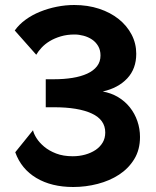

<svg xmlns="http://www.w3.org/2000/svg" viewBox="-20 -739 625 768"><path d="M273 9Q186 9 125.5 -27Q65 -63 41 -130L112 -218Q115 -204 126 -186.5Q137 -169 156.5 -152.5Q176 -136 204.5 -125Q233 -114 271 -114Q297 -114 320.5 -120.5Q344 -127 362 -139Q380 -151 390.5 -168.5Q401 -186 401 -209Q401 -260 347 -285Q293 -310 196 -310H163V-422H196Q236 -422 270 -427.5Q304 -433 329 -444.5Q354 -456 368 -474Q382 -492 382 -517Q382 -539 372.5 -555Q363 -571 348 -581Q333 -591 314.5 -596Q296 -601 278 -601Q248 -601 223 -593.5Q198 -586 179 -574.5Q160 -563 146.5 -548.5Q133 -534 125 -520L39 -617Q56 -641 82 -660Q108 -679 140 -692Q172 -705 207 -712Q242 -719 277 -719Q331 -719 376.5 -704Q422 -689 455 -662.5Q488 -636 506.5 -600.5Q525 -565 525 -524Q525 -464 489 -425.5Q453 -387 391 -373Q425 -367 452.5 -350.5Q480 -334 499.5 -309.5Q519 -285 529.5 -254.5Q540 -224 540 -191Q540 -140 517 -102.5Q494 -65 456.5 -40.5Q419 -16 371 -3.5Q323 9 273 9Z"/></svg>

Font: PTCRaleway
Style: Bold
Weight: 700
Designer: Matt McInerney, Pablo Impallari, Rodrigo Fuenzalida
Foundry: Matt McInerney, Pablo Impallari, Rodrigo Fuenzalida
Version: Version 3.000g; ttfautohint (v1.5) -l 8 -r 28 -G 28 -x 14 -D